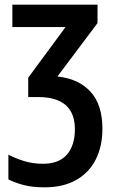

<svg xmlns="http://www.w3.org/2000/svg" viewBox="-20 -563 491 823"><path d="M398 -543V-464L226 -235Q316 -226 367.5 -170.5Q419 -115 419 -11Q419 64 390.5 120.5Q362 177 306.5 208.5Q251 240 171 240Q117 240 79 229.5Q41 219 16 206V100Q44 115 82 127Q120 139 164 139Q233 139 267 99.5Q301 60 301 -9Q301 -147 143 -147H101V-230L261 -447H33V-543Z"/></svg>

Font: Noto Sans Condensed SemiBold
Style: Regular
Weight: 600
Width: 3
Designer: Monotype Design Team
Foundry: Monotype Imaging Inc.
Version: Version 2.013; ttfautohint (v1.8.4.7-5d5b)